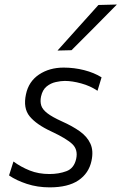

<svg xmlns="http://www.w3.org/2000/svg" viewBox="-20 -798 524 828"><path d="M194 10Q141.5 10 95.8 -5Q50 -20 19 -41.5L38 -101.5Q70 -78 108 -62.8Q146 -47.5 193.5 -47.5Q233.5 -47.5 266.5 -59.8Q299.5 -72 308.5 -113Q317 -152 292.5 -176Q268 -200 200.5 -231.5Q137 -261 108 -296.2Q79 -331.5 92 -391.5Q103.5 -446.5 148.2 -476.5Q193 -506.5 254.5 -506.5Q300 -506.5 343 -495.5Q386 -484.5 418 -464.5L400.5 -406.5Q369.5 -427.5 330.5 -438.2Q291.5 -449 259.5 -449Q242.5 -449 220.8 -444.2Q199 -439.5 181.2 -425.2Q163.5 -411 157 -382Q152.5 -360.5 157.8 -343.2Q163 -326 184 -309.8Q205 -293.5 247 -274.5Q292 -254.5 324 -231.8Q356 -209 370 -178.2Q384 -147.5 374.5 -104Q363 -50.5 318.2 -20.2Q273.5 10 194 10ZM228 -580Q273 -630.5 316.8 -679Q360.5 -727.5 404.5 -776.5L484 -778.5Q434.5 -728 385.8 -679Q337 -630 288.5 -581.5Z"/></svg>

Font: Commissioner Light
Style: Italic
Weight: 300
Italic angle: -12°
Designer: Kostas Bartsokas
Foundry: Kostas Bartsokas
Version: Version 1.000; ttfautohint (v1.8.3)